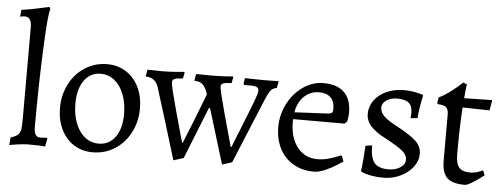

<svg xmlns="http://www.w3.org/2000/svg" viewBox="-50 -875 2695 1026"><g transform="rotate(5 1297.5 -362.5)"><path d="M87 -135V-626Q87 -680 50 -680Q43 -680 35 -678.5Q27 -677 25 -676Q25 -682 27 -694L29 -713Q72 -719 118 -729Q164 -739 177 -742L183 -729Q172 -712 163.5 -516Q155 -320 155 -98Q155 -68 163 -55Q171 -42 190 -42Q201 -42 211 -43Q221 -44 225 -44L227 -40L219 3Q210 2 185 1Q160 0 130 0Q104 0 70.5 5Q37 10 27 12L31 -29Q59 -37 70.5 -49Q82 -61 84.5 -78Q87 -95 87 -135Z M280 -210Q280 -280 310.5 -338.5Q341 -397 394 -430.5Q447 -464 512 -464Q568 -464 612.5 -436Q657 -408 681.5 -357.5Q706 -307 706 -242Q706 -172 675.5 -113.5Q645 -55 592 -21.5Q539 12 474 12Q417 12 373 -16Q329 -44 304.5 -94.5Q280 -145 280 -210ZM624 -206Q624 -265 606 -311.5Q588 -358 555.5 -384Q523 -410 482 -410Q426 -410 393 -364Q360 -318 360 -239Q360 -180 378 -134Q396 -88 428 -62.5Q460 -37 502 -37Q558 -37 591 -82.5Q624 -128 624 -206Z M1287 -417H1250L1246 -423L1251 -454Q1260 -454 1287 -453Q1314 -452 1350 -452L1432 -453L1425 -416Q1405 -414 1393 -399.5Q1381 -385 1363 -341L1222 0L1169 17L1079 -278H1073L962 0L908 17Q894 -31 850.5 -171.5Q807 -312 790 -366Q773 -415 724 -416L722 -420L728 -453L808 -452Q846 -452 880.5 -455Q915 -458 925 -459L927 -454L921 -423Q888 -422 876 -416.5Q864 -411 864 -397Q864 -378 898.5 -252Q933 -126 946 -81H950Q950 -81 1006 -221L1056 -350Q1045 -384 1029.5 -400Q1014 -416 985 -416L983 -420L989 -453L1069 -452Q1106 -452 1141 -454Q1176 -456 1186 -457L1188 -452L1182 -421Q1148 -420 1136.5 -415Q1125 -410 1125 -397Q1125 -379 1159.5 -252.5Q1194 -126 1207 -81H1211L1266 -219Q1301 -306 1314.5 -343Q1328 -380 1328 -392Q1328 -406 1318.5 -411.5Q1309 -417 1287 -417Z M1674 -56Q1702 -56 1729 -63Q1756 -70 1774 -77.5Q1792 -85 1797 -87L1803 -85L1814 -56Q1807 -51 1781.5 -34.5Q1756 -18 1722 -3Q1688 12 1661 12Q1599 12 1551 -15.5Q1503 -43 1477 -93.5Q1451 -144 1451 -209Q1451 -276 1481.5 -335Q1512 -394 1563 -429Q1614 -464 1672 -464Q1745 -464 1783 -427Q1821 -390 1821 -319Q1821 -303 1818.5 -288.5Q1816 -274 1815 -270L1802 -258H1526V-242Q1526 -158 1566.5 -107Q1607 -56 1674 -56ZM1736 -331Q1736 -371 1714.5 -392Q1693 -413 1653 -413Q1606 -413 1572.5 -381Q1539 -349 1530 -295L1711 -304Q1726 -306 1731 -311Q1736 -316 1736 -331Z M1915 -9 1912 -16Q1915 -31 1919 -78Q1923 -125 1924 -150L1959 -155Q1959 -89 1981 -62Q2003 -35 2056 -35Q2094 -35 2120 -52Q2146 -69 2146 -94Q2146 -119 2122.5 -139.5Q2099 -160 2030 -197Q1973 -226 1947 -255.5Q1921 -285 1921 -321Q1921 -361 1945 -394Q1969 -427 2011 -445.5Q2053 -464 2105 -464Q2129 -464 2151 -460.5Q2173 -457 2187 -453Q2201 -449 2205 -448L2207 -443Q2205 -433 2198 -397.5Q2191 -362 2188 -321L2151 -318Q2151 -321 2152 -330Q2153 -339 2153 -347Q2153 -383 2133.5 -399.5Q2114 -416 2071 -416Q2037 -416 2013.5 -400Q1990 -384 1990 -361Q1990 -337 2010.5 -316Q2031 -295 2077 -271Q2158 -228 2187.5 -199Q2217 -170 2217 -132Q2217 -94 2191.5 -61Q2166 -28 2124 -8Q2082 12 2034 12Q2002 12 1975.5 7.5Q1949 3 1934 -2Q1919 -7 1915 -9Z M2290 -405 2286 -411 2291 -441Q2320 -455 2347.5 -475.5Q2375 -496 2392.5 -511.5Q2410 -527 2415 -532L2435 -524Q2434 -519 2432 -500Q2430 -481 2427 -449L2574 -452L2577 -449L2568 -396L2423 -399Q2416 -289 2416 -149Q2416 -98 2433.5 -77Q2451 -56 2494 -56Q2509 -56 2524 -60Q2539 -64 2549 -68.5Q2559 -73 2562 -74L2572 -48Q2566 -43 2546.5 -29Q2527 -15 2504.5 -1.5Q2482 12 2471 12Q2403 12 2375 -15.5Q2347 -43 2347 -109V-355Q2347 -382 2335 -393Q2323 -404 2290 -405Z"/></g></svg>

Font: Sahitya
Style: Regular
Weight: 400
Designer: Juan Pablo del Peral
Foundry: Juan Pablo del Peral (http://www.huertatipografica.com)
Version: Version 1.001;PS 001.000;hotconv 1.0.70;makeotf.lib2.5.58329